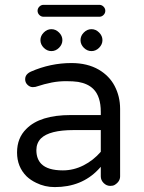

<svg xmlns="http://www.w3.org/2000/svg" viewBox="-20 -761 589 786"><path d="M158.2 -692.4H386.7Q396.5 -692.4 403.8 -699.7Q411.1 -707 411.1 -716.8Q411.1 -726.6 403.8 -733.9Q396.5 -741.2 386.7 -741.2H158.2Q148.4 -741.2 141.1 -733.9Q133.8 -726.6 133.8 -716.8Q133.8 -707 141.1 -699.7Q148.4 -692.4 158.2 -692.4ZM159.2 -565.4Q172.9 -551.8 190.4 -551.8Q208 -551.8 221.7 -565.4Q235.4 -579.1 235.4 -596.7Q235.4 -614.3 221.7 -627.9Q208 -641.6 190.4 -641.6Q172.9 -641.6 159.2 -627.9Q145.5 -614.3 145.5 -596.7Q145.5 -579.1 159.2 -565.4ZM323.2 -565.4Q336.9 -551.8 354.5 -551.8Q372.1 -551.8 385.7 -565.4Q399.4 -579.1 399.4 -596.7Q399.4 -614.3 385.7 -627.9Q372.1 -641.6 354.5 -641.6Q336.9 -641.6 323.2 -627.9Q309.6 -614.3 309.6 -596.7Q309.6 -579.1 323.2 -565.4ZM392.6 -78.1V-39.1Q392.6 -23.4 404.3 -11.7Q416 0 431.6 0Q442.4 0 449.2 -3.9Q471.7 -17.6 471.7 -39.1V-315.4Q471.7 -366.2 449.2 -409.2Q427.7 -450.2 384.8 -475.6Q337.9 -502.9 272.5 -502.9Q186.5 -502.9 106.4 -467.8Q97.7 -463.9 92.8 -459Q83 -450.2 83 -436.5Q83 -422.9 92.8 -413.6Q102.5 -404.3 114.3 -404.3L125 -405.3Q164.1 -418 192.4 -423.3Q220.7 -428.7 250.5 -428.7Q280.3 -428.7 299.8 -425.8Q339.8 -418.9 362.3 -396.5Q392.6 -366.2 392.6 -302.7V-290H269.5Q143.6 -290 87.9 -233.4Q49.8 -196.3 49.8 -136.7Q49.8 -78.1 88.9 -39.1Q105.5 -23.4 127.9 -12.7Q163.1 4.9 204.1 4.9Q313.5 4.9 381.8 -66.4ZM237.3 -63.5Q175.8 -63.5 149.4 -89.8Q128.9 -110.4 128.9 -146.5Q128.9 -174.8 147.5 -194.3Q182.6 -228.5 281.2 -228.5H392.6V-139.6Q362.3 -104.5 321.8 -84Q281.2 -63.5 237.3 -63.5Z"/></svg>

Font: FakePearl
Style: Light
Weight: 350
Version: Version 1.2